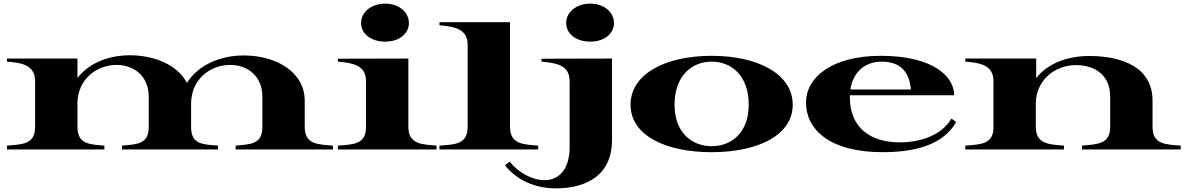

<svg xmlns="http://www.w3.org/2000/svg" viewBox="-20 -822 6523 1056"><path d="M18 -21V0H554V-21C477 -28 406 -26 406 -124V-253C407 -387 512 -465 621 -465C712 -465 798 -408 798 -290V-124C798 -28 735 -29 651 -21V0H1179V-21C1095 -28 1031 -27 1031 -124V-253C1032 -387 1137 -465 1246 -465C1337 -465 1423 -408 1423 -290V-124C1423 -28 1360 -29 1276 -21V0H1811V-21C1727 -28 1656 -27 1656 -124V-268C1656 -428 1496 -517 1321 -517C1197 -517 1073 -469 1008 -366C957 -465 829 -518 694 -518C581 -518 470 -477 406 -393V-500H18V-483C102 -477 173 -463 173 -376V-124C173 -28 104 -28 18 -21Z M1838 -21V0H2381V-21C2305 -28 2226 -26 2226 -124V-500L1838 -499V-483C1921 -476 1993 -463 1993 -376V-124C1993 -27 1924 -28 1838 -21ZM2099 -593C2176 -593 2229 -637 2229 -696C2229 -753 2176 -802 2099 -802C2019 -802 1966 -753 1966 -696C1966 -637 2019 -593 2099 -593Z M2397 -21V0H2940V-21C2863 -28 2785 -26 2785 -124V-700H2397V-683C2480 -676 2552 -663 2552 -576V-124C2552 -27 2482 -28 2397 -21Z M3035 214C3213 214 3346 136 3346 -51V-500L2958 -499V-483C3041 -476 3113 -463 3113 -376V-13C3113 112 3052 169 2974 169C2909 169 2831 128 2783 67L2757 87C2823 171 2928 214 3035 214ZM3227 -593C3304 -593 3357 -637 3357 -696C3357 -753 3304 -802 3227 -802C3147 -802 3094 -753 3094 -696C3094 -637 3147 -593 3227 -593Z M3894 15C4149 15 4340 -78 4340 -246C4340 -415 4149 -515 3894 -515C3639 -515 3448 -415 3448 -246C3448 -78 3639 15 3894 15ZM3894 -18C3786 -18 3690 -92 3690 -246C3690 -406 3786 -483 3894 -483C4003 -483 4098 -406 4098 -246C4098 -92 4003 -18 3894 -18Z M4836 15C5080 15 5188 -62 5239 -151L5213 -170C5160 -78 5042 -39 4928 -39C4767 -39 4654 -120 4654 -288V-298H5228C5228 -398 5118 -515 4824 -515C4555 -515 4413 -396 4413 -258C4413 -113 4538 15 4836 15ZM4657 -330C4672 -429 4741 -483 4828 -483C4918 -483 4980 -442 4990 -330Z M6319 -124V-268C6319 -454 6149 -514 5970 -514C5854 -514 5741 -474 5679 -392V-500H5289V-483C5372 -477 5444 -463 5444 -376V-124C5445 -28 5375 -28 5289 -21V0H5832V-21C5756 -28 5677 -26 5677 -124V-253C5678 -384 5785 -464 5897 -464C5994 -464 6086 -416 6086 -290V-124C6086 -28 6015 -29 5931 -21V0H6474V-21C6390 -28 6319 -27 6319 -124Z"/></svg>

Font: Sprat Extended
Style: Bold
Weight: 700
Width: 9
Designer: Ethan Nakache
Foundry: Collletttivo
Version: Version 2.000;Glyphs 3.2 (3217)